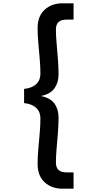

<svg xmlns="http://www.w3.org/2000/svg" viewBox="-20 -956 556 1164"><path d="M126 -331V-417Q174 -422 199.5 -446Q225 -470 225 -509Q225 -547 221 -595.5Q217 -644 212.5 -694Q208 -744 208 -785Q208 -858 250.5 -897Q293 -936 359 -936H426V-837H382Q351 -837 335 -822.5Q319 -808 319 -776Q319 -742 323 -695Q327 -648 331 -598Q335 -548 335 -505Q335 -456 310.5 -421Q286 -386 231 -375V-373Q286 -362 310.5 -327.5Q335 -293 335 -243Q335 -200 331 -150Q327 -100 323 -53.5Q319 -7 319 28Q319 60 335 74.5Q351 89 382 89H426V188H359Q293 188 250.5 149Q208 110 208 37Q208 -5 212.5 -54.5Q217 -104 221 -152.5Q225 -201 225 -239Q225 -278 199.5 -302Q174 -326 126 -331Z"/></svg>

Font: Parkinsans Medium
Style: Regular
Weight: 500
Designer: Red Stone, Indian Type Foundry
Foundry: Indian Type Foundry
Version: Version 1.000